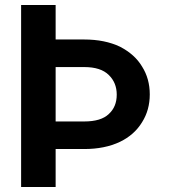

<svg xmlns="http://www.w3.org/2000/svg" viewBox="-20 -750 697 773"><path d="M204 -591H319Q402 -591 463 -562Q523 -531 552 -482Q583 -433 583 -370Q583 -307 552 -258Q521 -207 463 -179Q402 -150 319 -150H204V3H65V-730H204ZM319 -261Q387 -261 418 -291Q450 -320 450 -369Q450 -417 418 -448Q386 -480 319 -480H204V-261Z"/></svg>

Font: Sinter Bold
Style: Regular
Weight: 700
Foundry: Adobe & rsms
Version: Version 1.000